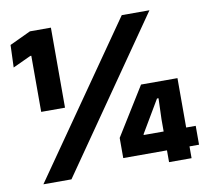

<svg xmlns="http://www.w3.org/2000/svg" viewBox="-73 -720 872 802"><g transform="rotate(-10 363.0 -319.5)"><path d="M91.5 -299.5V-537.5H87L10.5 -502L14 -597L103.5 -639H192.5V-299.5ZM48 0 493 -639H610.5L167 0ZM581 0V-181.5L584 -270.5H577.5L496.5 -133.5V-102L452 -130H717V-50H395.5V-135.5L522 -339.5H676.5V0Z"/></g></svg>

Font: Anek Gujarati Medium
Style: Bold
Weight: 700
Version: Version 1.003